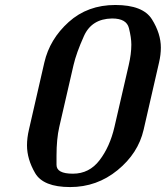

<svg xmlns="http://www.w3.org/2000/svg" viewBox="-20 -736 672 778"><path d="M433.6 -661.1Q351.6 -659.7 320.3 -590.3Q289.1 -521 277.8 -471.7L220.2 -221.7Q209 -172.9 209 -105Q209 -103.5 209 -67.9Q209 -32.2 275.4 -32.2Q341.8 -32.2 383.5 -86.9Q425.3 -141.6 443.8 -221.7L501.5 -471.7Q512.2 -517.6 512.2 -555.2Q512.2 -583 502.4 -622.1Q492.7 -661.1 434.6 -661.1ZM447.3 -715.8Q559.1 -715.8 595.5 -658Q631.8 -600.1 631.8 -543Q631.8 -514.2 624.5 -482.9L562 -210.4Q540 -114.7 456.3 -46.4Q372.6 22 264.2 22Q155.3 22 122.3 -34.7Q89.4 -91.3 89.4 -147Q89.4 -177.2 97.2 -210.4L159.7 -482.9Q181.6 -577.6 258.3 -646.7Q335 -715.8 447.3 -715.8Z"/></svg>

Font: Caudex
Style: Bold
Weight: 700
Italic angle: -13°
Version: Version 1.04